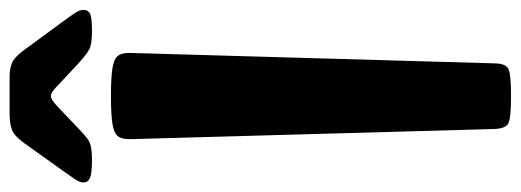

<svg xmlns="http://www.w3.org/2000/svg" viewBox="-387 -715 1074 396"><g transform="rotate(-90 150.0 -517.0)"><path d="M149.9 0Q105 0 94 -5.4Q83 -10.7 82 -33.2L61 -784.7Q60.5 -801.8 66.7 -810.3Q72.8 -818.8 92 -822Q111.3 -825.2 149.9 -825.2Q188.5 -825.2 207.8 -822Q227.1 -818.8 233.2 -810.3Q239.3 -801.8 238.8 -784.7L217.3 -33.2Q216.8 -10.7 205.8 -5.4Q194.8 0 149.9 0ZM17.1 -864.3Q-9.8 -864.3 -19 -868.4Q-28.3 -872.6 -28.3 -881.8Q-28.3 -889.6 -22 -898.9Q-15.6 -908.2 -3.9 -924.8L52.7 -1003.9Q67.4 -1024.4 80.3 -1029.3Q93.3 -1034.2 113.8 -1034.2H189.5Q206.1 -1034.2 218 -1029.3Q230 -1024.4 245.1 -1003.9L303.2 -924.8Q315.4 -908.2 321.5 -898.9Q327.6 -889.6 327.6 -881.8Q327.6 -872.6 320.1 -868.4Q312.5 -864.3 282.2 -864.3Q256.8 -864.3 245.8 -870.1Q234.9 -876 214.8 -894.5L169.9 -936.5Q157.2 -949.2 149.9 -949.2Q143.1 -949.2 128.9 -936L85.4 -894.5Q72.3 -881.8 64 -875.2Q55.7 -868.7 45.7 -866.5Q35.6 -864.3 17.1 -864.3Z"/></g></svg>

Font: Denk One
Style: Regular
Weight: 400
Designer: Irina Smirnova, Eben Sorkin
Foundry: Sorkin Type Co.f
Version: Version 1.004; ttfautohint (v1.8.4.7-5d5b);gftools[0.9.23]